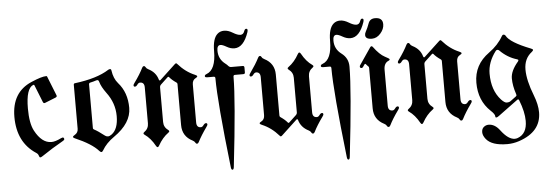

<svg xmlns="http://www.w3.org/2000/svg" viewBox="-55 -879 3589 1249"><g transform="rotate(-5 1740.0 -254.0)"><path d="M33.2 -267.1Q33.2 -427.7 163.6 -483.9Q231.9 -513.7 263.2 -513.7Q266.6 -513.7 268.1 -510.3L318.4 -383.8Q319.3 -381.3 319.3 -378.9Q319.3 -372.6 312 -369.6L240.2 -340.8Q237.8 -339.8 235.4 -339.8Q229 -339.8 226.1 -347.7L181.6 -459.5Q179.7 -464.4 177.2 -464.4Q174.8 -464.4 173.3 -463.9Q125.5 -444.8 125.5 -314Q125.5 -216.8 151.9 -167.5Q196.8 -83.5 259.3 -83.5Q284.7 -83.5 323.7 -103Q330.6 -106.4 333.5 -106.4Q343.8 -106.4 343.8 -94.7Q343.8 -89.4 335 -84.5Q262.7 -43.9 192.9 3.4Q183.6 9.8 178.2 9.8Q172.9 9.8 169.7 -2Q166.5 -13.7 155.3 -21Q33.2 -100.1 33.2 -267.1Z M414.1 -116.2Q436.5 -128.9 436.5 -154.8V-441.4Q436.5 -450.2 444.3 -451.2Q589.8 -469.2 667.5 -519Q673.3 -522.9 680.2 -522.9Q687 -522.9 688.5 -513.2Q695.8 -460 724.1 -427.7Q782.7 -361.8 782.7 -261.2Q782.7 -161.6 668 -82Q615.7 -45.9 588.9 0.5Q583.5 9.8 577.6 9.8Q571.8 9.8 564.5 1.5Q521 -47.9 412.1 -94.7Q401.9 -99.1 401.9 -104.2Q401.9 -109.4 414.1 -116.2ZM535.6 -149.9Q535.6 -144 541.5 -141.1Q567.9 -127.4 610.4 -94.2Q618.7 -87.9 629.2 -87.9Q639.6 -87.9 653.3 -98.1Q696.8 -129.9 696.8 -214.8Q696.8 -299.8 643.1 -371.1Q612.3 -413.1 603.5 -444.3Q599.6 -458.5 592.8 -458.5Q585.9 -458.5 579.6 -456.1Q567.4 -451.7 544.9 -446.8Q535.6 -444.8 535.6 -435.5Z M823.2 -404.8Q823.2 -409.2 831.1 -419.9Q868.7 -471.7 889.6 -514.2Q894 -522.9 901.1 -522.9Q908.2 -522.9 912.1 -514.6Q916 -506.3 927.7 -500.5Q976.6 -476.1 990.2 -427.7Q992.7 -420.9 995.6 -420.9Q998.5 -420.9 1001.5 -423.8L1103.5 -519Q1107.9 -522.9 1111.3 -522.9Q1114.7 -522.9 1117.7 -519Q1166.5 -462.9 1228 -437.5Q1241.2 -432.1 1241.2 -426.8Q1241.2 -421.4 1230 -416Q1208 -404.8 1208 -376V-128.4Q1208 -94.7 1235.8 -94.7Q1245.6 -94.7 1253.9 -106.4Q1262.2 -118.2 1271 -118.2Q1279.8 -118.2 1279.8 -108.4Q1279.8 -104 1272 -93.3Q1234.9 -41.5 1213.4 1Q1209 9.8 1201.9 9.8Q1194.8 9.8 1190.9 1.5Q1187 -6.8 1175.3 -12.7Q1108.9 -45.9 1108.9 -119.6V-387.2Q1108.9 -394 1104 -397.5Q1073.7 -418 1058.1 -437.5Q1056.2 -439.9 1053.5 -439.9Q1050.8 -439.9 1048.3 -437.5L1002.4 -394.5Q994.1 -386.7 994.1 -376.5V-149.9Q994.1 -115.7 1023.4 -94.7Q1028.8 -90.8 1028.8 -86.7Q1028.8 -82.5 1022.5 -78.1Q982.4 -49.3 954.6 1Q949.7 9.8 944.6 9.8Q939.5 9.8 934.6 1Q905.8 -51.3 866.7 -78.1Q860.4 -82.5 860.4 -86.7Q860.4 -90.8 865.7 -94.7Q895 -115.2 895 -149.9V-384.8Q895 -418.5 866.7 -418.5Q856.9 -418.5 848.6 -406.7Q840.3 -395 831.8 -395Q823.2 -395 823.2 -404.8Z M1302.7 -436Q1364.7 -458.5 1364.7 -581.1Q1364.7 -662.1 1397 -690.9Q1414.6 -707 1440.7 -707Q1466.8 -707 1496.3 -689Q1525.9 -670.9 1544.9 -670.9Q1564 -670.9 1571.3 -692.9Q1576.2 -707 1584.5 -707Q1593.8 -707 1593.8 -696.8Q1593.8 -691.4 1591.8 -685.5Q1558.6 -586.9 1498.5 -586.9Q1473.6 -586.9 1448 -601.8Q1422.4 -616.7 1409.2 -616.7Q1386.7 -616.7 1386.7 -581.1Q1386.7 -525.4 1431.6 -492.2Q1440.9 -485.4 1448.2 -476.6Q1455.6 -467.8 1467.3 -467.8H1541.5Q1552.2 -467.8 1552.2 -457V-425.3Q1552.2 -414.6 1541.5 -414.6H1486.3Q1476.1 -414.6 1476.1 -403.8Q1476.1 -248.5 1426.8 182.1Q1424.8 198.7 1417 198.7Q1409.2 198.7 1407.2 182.1Q1357.9 -248.5 1357.9 -403.8Q1357.9 -414.6 1347.7 -414.6H1306.2Q1290.5 -414.6 1290.5 -423.1Q1290.5 -431.6 1302.7 -436Z M1580.6 0ZM2037.1 -108.4Q2037.1 -104 2029.3 -93.3Q1991.7 -41.5 1970.7 1Q1966.3 9.8 1959.2 9.8Q1952.1 9.8 1948.2 1.5Q1944.3 -6.8 1932.6 -12.7Q1883.8 -37.1 1870.1 -85.4Q1867.7 -92.3 1864.7 -92.3Q1861.8 -92.3 1858.9 -89.4L1756.8 5.9Q1752.4 9.8 1749 9.8Q1745.6 9.8 1742.7 5.9Q1693.8 -50.3 1632.3 -75.7Q1619.1 -81.1 1619.1 -86.4Q1619.1 -91.8 1630.4 -97.2Q1652.3 -108.4 1652.3 -137.2V-384.8Q1652.3 -418.5 1624.5 -418.5Q1614.7 -418.5 1606.4 -406.7Q1598.1 -395 1589.4 -395Q1580.6 -395 1580.6 -404.8Q1580.6 -409.2 1588.4 -419.9Q1625.5 -471.7 1647 -514.2Q1651.4 -522.9 1658.4 -522.9Q1665.5 -522.9 1669.4 -514.6Q1673.3 -506.3 1685.1 -500.5Q1751.5 -467.3 1751.5 -393.6V-126Q1751.5 -119.1 1756.3 -115.7Q1786.6 -95.2 1802.2 -75.7Q1804.2 -73.2 1806.9 -73.2Q1809.6 -73.2 1812 -75.7L1857.9 -118.7Q1866.2 -126.5 1866.2 -136.7V-363.3Q1866.2 -397.5 1836.9 -418.5Q1831.5 -422.4 1831.5 -426.5Q1831.5 -430.7 1837.9 -435.1Q1877.9 -463.9 1905.8 -514.2Q1910.6 -522.9 1915.8 -522.9Q1920.9 -522.9 1925.8 -514.2Q1954.6 -461.9 1993.7 -435.1Q2000 -430.7 2000 -426.5Q2000 -422.4 1994.6 -418.5Q1965.3 -397.9 1965.3 -363.3V-128.4Q1965.3 -94.7 1993.7 -94.7Q2003.4 -94.7 2011.7 -106.4Q2020 -118.2 2028.6 -118.2Q2037.1 -118.2 2037.1 -108.4Z M2047.9 0ZM2352.5 -598.6Q2352.5 -609.9 2358.9 -620.6Q2371.6 -643.6 2382.1 -673.1Q2392.6 -702.6 2426.3 -702.6Q2476.1 -702.6 2476.1 -658.7Q2476.1 -627.4 2451.4 -599.4Q2426.8 -571.3 2395 -571.3Q2352.5 -571.3 2352.5 -598.6ZM2300.3 -397.9Q2300.3 -401.9 2303.2 -406.2L2378.4 -516.6Q2382.8 -522.9 2387.2 -522.9Q2391.6 -522.9 2395.5 -517.6Q2434.6 -464.8 2467.8 -447.8Q2498 -432.6 2498 -427.5Q2498 -422.4 2490.7 -419.4Q2459 -406.7 2459 -363.3V-128.4Q2459 -94.7 2487.3 -94.7Q2497.1 -94.7 2505.4 -106.4Q2513.7 -118.2 2522 -118.2Q2530.8 -118.2 2530.8 -108.4Q2530.8 -104 2522.9 -93.3Q2485.4 -41.5 2464.4 1Q2460 9.8 2452.9 9.8Q2445.8 9.8 2441.9 1.5Q2438 -6.8 2426.3 -12.7Q2359.9 -45.9 2359.9 -119.6V-383.3Q2359.9 -390.1 2356 -393.6Q2347.7 -400.9 2341.3 -409.2Q2339.4 -412.1 2336.4 -412.1Q2334 -412.1 2331.1 -408.2L2321.8 -394.5Q2316.9 -387.2 2312 -387.2Q2300.3 -387.2 2300.3 -397.9ZM2060.1 -436Q2122.1 -458.5 2122.1 -581.1Q2122.1 -662.1 2154.3 -690.9Q2171.9 -707 2198 -707Q2224.1 -707 2253.7 -689Q2283.2 -670.9 2302.2 -670.9Q2321.3 -670.9 2328.6 -692.9Q2333.5 -707 2341.8 -707Q2351.1 -707 2351.1 -696.8Q2351.1 -691.4 2349.1 -685.5Q2315.9 -586.9 2255.9 -586.9Q2231 -586.9 2205.3 -601.8Q2179.7 -616.7 2166.5 -616.7Q2144 -616.7 2144 -581.1Q2144 -525.4 2188.7 -492.2Q2233.4 -459 2233.4 -403.8Q2233.4 -248.5 2184.1 182.1Q2182.1 198.7 2174.3 198.7Q2166.5 198.7 2164.6 182.1Q2115.2 -248.5 2115.2 -403.8Q2115.2 -414.6 2105 -414.6H2063.5Q2047.9 -414.6 2047.9 -423.1Q2047.9 -431.6 2060.1 -436Z M2549.3 -404.8Q2549.3 -409.2 2557.1 -419.9Q2594.7 -471.7 2615.7 -514.2Q2620.1 -522.9 2627.2 -522.9Q2634.3 -522.9 2638.2 -514.6Q2642.1 -506.3 2653.8 -500.5Q2702.6 -476.1 2716.3 -427.7Q2718.8 -420.9 2721.7 -420.9Q2724.6 -420.9 2727.5 -423.8L2829.6 -519Q2834 -522.9 2837.4 -522.9Q2840.8 -522.9 2843.8 -519Q2892.6 -462.9 2954.1 -437.5Q2967.3 -432.1 2967.3 -426.8Q2967.3 -421.4 2956.1 -416Q2934.1 -404.8 2934.1 -376V-128.4Q2934.1 -94.7 2961.9 -94.7Q2971.7 -94.7 2980 -106.4Q2988.3 -118.2 2997.1 -118.2Q3005.9 -118.2 3005.9 -108.4Q3005.9 -104 2998 -93.3Q2960.9 -41.5 2939.5 1Q2935.1 9.8 2928 9.8Q2920.9 9.8 2917 1.5Q2913.1 -6.8 2901.4 -12.7Q2835 -45.9 2835 -119.6V-387.2Q2835 -394 2830.1 -397.5Q2799.8 -418 2784.2 -437.5Q2782.2 -439.9 2779.5 -439.9Q2776.9 -439.9 2774.4 -437.5L2728.5 -394.5Q2720.2 -386.7 2720.2 -376.5V-149.9Q2720.2 -115.7 2749.5 -94.7Q2754.9 -90.8 2754.9 -86.7Q2754.9 -82.5 2748.5 -78.1Q2708.5 -49.3 2680.7 1Q2675.8 9.8 2670.7 9.8Q2665.5 9.8 2660.6 1Q2631.8 -51.3 2592.8 -78.1Q2586.4 -82.5 2586.4 -86.7Q2586.4 -90.8 2591.8 -94.7Q2621.1 -115.2 2621.1 -149.9V-384.8Q2621.1 -418.5 2592.8 -418.5Q2583 -418.5 2574.7 -406.7Q2566.4 -395 2557.9 -395Q2549.3 -395 2549.3 -404.8Z M3146 -415Q3206.1 -458 3238.3 -515.1Q3242.7 -522.9 3248.5 -522.9Q3258.3 -522.9 3262.7 -514.6Q3286.1 -469.7 3419.4 -417.5Q3432.1 -413.1 3432.1 -407.5Q3432.1 -401.9 3422.4 -394.5Q3372.1 -355.5 3372.1 -284.4Q3372.1 -213.4 3411.6 -112.8Q3436 -50.3 3436 0Q3436 127 3290 175.8Q3252 188.5 3212.9 188.5Q3111.3 188.5 3074.7 142.1Q3056.2 118.7 3056.2 97.4Q3056.2 76.2 3068.8 64.9Q3083 52.2 3101.6 52.2Q3142.1 52.2 3174.3 95.2Q3221.7 158.2 3264.2 158.2Q3273.9 158.2 3283.2 154.8Q3344.7 132.3 3344.7 48.3Q3344.7 -10.7 3314 -88.9Q3311.5 -95.2 3307.9 -95.2Q3304.2 -95.2 3301.3 -92.8L3173.3 1.5Q3162.1 9.8 3156 9.8Q3149.9 9.8 3149.9 1Q3149.9 -12.7 3123 -37.6Q3046.4 -109.4 3046.4 -226.6Q3046.4 -343.8 3146 -415ZM3137.2 -277.8Q3137.2 -168.9 3196.3 -104.5Q3217.8 -81.1 3232.9 -81.1Q3248 -81.1 3257.3 -87.9L3293.5 -114.7Q3299.3 -119.1 3299.3 -122.8Q3299.3 -126.5 3297.9 -130.4Q3278.8 -186.5 3278.8 -234.9Q3278.8 -283.2 3327.1 -339.8Q3331.5 -344.7 3331.5 -349.1Q3331.5 -353.5 3323.7 -355.5Q3261.2 -374 3212.9 -422.9Q3207.5 -428.2 3201.2 -428.2Q3194.8 -428.2 3189.9 -421.9Q3137.2 -352.5 3137.2 -277.8Z"/></g></svg>

Font: UnifrakturMaguntia16
Style: Book
Weight: 400
Designer: j. 'mach' wust, Gerrit Ansmann, Georg Duffner, based on a font by Peter Wiegel, original typeface by Carl Albert Fahrenw
Version: Version 2017-03-19